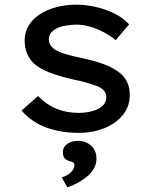

<svg xmlns="http://www.w3.org/2000/svg" viewBox="-20 -556 646 818"><path d="M315 10Q239 10 176.5 -13Q114 -36 72 -85L142 -147Q176 -111 219.5 -93Q263 -75 316 -75Q337 -75 358 -79Q379 -83 396 -91Q413 -99 423 -112Q433 -125 433 -142Q433 -171 399 -187Q381 -194 355 -202Q329 -210 294 -217Q235 -230 192 -246.5Q149 -263 123 -287Q104 -306 94.5 -330Q85 -354 85 -385Q85 -418 101.5 -446Q118 -474 148 -494Q178 -514 218 -525Q258 -536 304 -536Q345 -536 387.5 -526.5Q430 -517 467.5 -498.5Q505 -480 530 -452L473 -385Q450 -404 421.5 -419Q393 -434 363 -442.5Q333 -451 307 -451Q285 -451 263 -447.5Q241 -444 224.5 -436.5Q208 -429 198 -417Q188 -405 188 -388Q188 -375 194.5 -364.5Q201 -354 212 -346Q229 -335 258 -326Q287 -317 327 -309Q379 -298 419.5 -283.5Q460 -269 487 -248Q510 -231 521.5 -207Q533 -183 533 -152Q533 -103 503.5 -66.5Q474 -30 425 -10Q376 10 315 10ZM267 242 243 200Q257 196 269.5 188Q282 180 289.5 169Q297 158 297 148Q297 140 292.5 136.5Q288 133 277 131Q262 126 255 118Q248 110 248 93Q248 70 266.5 57Q285 44 313 44Q344 44 367.5 64Q391 84 391 121Q391 143 380 162Q369 181 351 196Q333 211 311 223Q289 235 267 242Z"/></svg>

Font: Lexend Exa
Style: Regular
Weight: 400
Designer: Bonnie Shaver-Troup, Thomas Jockin
Foundry: Lexend
Version: Version 1.007